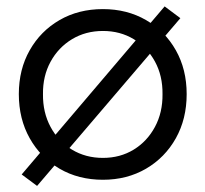

<svg xmlns="http://www.w3.org/2000/svg" viewBox="-20 -563 655 612"><path d="M98.2 29.6 49.1 -6.9 504.8 -542.6 554.9 -505.1ZM308 10Q230.3 10 169.8 -25.3Q109.3 -60.7 74.7 -122.3Q40 -184 40 -263Q40 -341.7 74.7 -402.8Q109.3 -464 169.8 -499Q230.3 -534 308 -534Q385 -534 445.5 -499Q506 -464 540.5 -402.8Q575 -341.7 575 -263Q575 -184 540.5 -122.3Q506 -60.7 445.5 -25.3Q385 10 308 10ZM308 -59.7Q363.1 -59.7 406.2 -86.1Q449.2 -112.5 473.9 -158.5Q498.7 -204.6 498 -263Q498.7 -321.4 473.9 -366.8Q449.2 -412.2 406.2 -438.2Q363.1 -464.3 308 -464.3Q252.9 -464.3 209.3 -437.9Q165.8 -411.5 141.1 -366.1Q116.3 -320.7 117 -263Q116.3 -204.6 141.1 -158.5Q165.8 -112.5 209.3 -86.1Q252.9 -59.7 308 -59.7Z"/></svg>

Font: Lexend Medium
Style: Regular
Weight: 500
Designer: Bonnie Shaver-Troup, Thomas Jockin
Foundry: Lexend
Version: Version 1.005